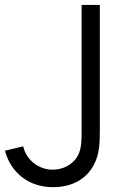

<svg xmlns="http://www.w3.org/2000/svg" viewBox="-20 -740 504 774"><path d="M193 14.5C268.5 14.5 327.5 -16 359 -77C381.5 -119.5 382.5 -164 382.5 -221.5V-720H309V-221.5C309 -174.5 309 -142.5 294.5 -114C272.5 -72.5 229.5 -56 192.5 -56C133.5 -56 85.5 -97 73.5 -150L0 -132.5C23.5 -43.5 96.5 14.5 193 14.5Z"/></svg>

Font: Vela Sans
Style: Regular
Weight: 400
Designer: Principal design: Mikhail Sharanda - project Manrope.
Design modification: Ravid Balaliev
Foundry: Mikhail Sharanda
Version: Version 1.001